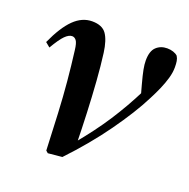

<svg xmlns="http://www.w3.org/2000/svg" viewBox="-94 -568 654 665"><g transform="rotate(20 233.0 -235.5)"><path d="M141 -1Q138 -75 135 -136Q132 -197 127 -251.5Q122 -306 115 -361Q112 -387 105.5 -395.5Q99 -404 90 -404Q78 -404 64 -390Q50 -376 29 -340L12 -354Q40 -416 70.5 -446Q101 -476 138 -476Q175 -476 190.5 -454Q206 -432 212 -387Q218 -342 222 -286.5Q226 -231 228.5 -172Q231 -113 232 -57H220L226 -64Q250 -93 272.5 -123Q295 -153 314.5 -183Q334 -213 352 -244.5Q370 -276 386 -308Q391 -319 396 -329Q401 -339 405 -349L388 -277L374 -328Q365 -361 361.5 -379.5Q358 -398 358 -412Q358 -447 374 -462Q390 -477 414 -477Q426 -477 436.5 -473.5Q447 -470 453 -464Q458 -456 459.5 -446.5Q461 -437 461 -424Q461 -405 455 -384Q449 -363 439.5 -341Q430 -319 418 -296Q402 -264 379.5 -228Q357 -192 329.5 -153.5Q302 -115 269.5 -76Q237 -37 201 1L149 6Z"/></g></svg>

Font: Source Serif 4 48pt SemiBold
Style: Italic
Weight: 600
Italic angle: -12°
Designer: Frank Grießhammer
Foundry: Adobe Systems Incorporated
Version: Version 4.004;hotconv 1.0.116;makeotfexe 2.5.65601